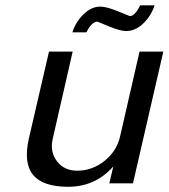

<svg xmlns="http://www.w3.org/2000/svg" viewBox="-20 -696 640 729"><path d="M272.9 -47.9H273.9Q330.1 -47.9 376.7 -85Q423.3 -122.1 436 -178.2L509.8 -500H600.1L484.9 0H395L410.2 -64Q341.8 13.2 238.8 13.2Q142.6 13.2 105.5 -32.2Q68.4 -77.6 89.8 -170.9L166 -500H255.9L180.2 -168.9Q168.9 -119.6 196.3 -83.7Q223.6 -47.9 272.9 -47.9ZM254.9 -573.2Q267.1 -612.3 296.9 -641.6Q326.7 -670.9 360.8 -670.9Q384.3 -670.9 428.7 -652.8L473.1 -634.8Q492.2 -634.8 512.2 -675.8H566.9Q554.2 -636.2 524.2 -607.2Q494.1 -578.1 459 -578.1Q436.5 -578.1 393.6 -595.9Q350.6 -613.8 350.1 -613.8Q328.1 -613.8 308.1 -573.2Z"/></svg>

Font: Perun
Style: Italic
Weight: 400
Italic angle: -12°
Foundry: Stefan Peev, Context Ltd
Version: Version 001.000